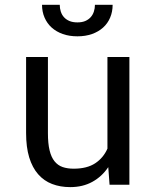

<svg xmlns="http://www.w3.org/2000/svg" viewBox="-20 -764 640 794"><path d="M427.7 -72.8Q401.4 -33.7 361.8 -12Q322.3 9.8 270.5 9.8Q229 9.8 195.3 -3.2Q161.6 -16.1 137.7 -43.5Q113.8 -70.8 100.8 -113Q87.9 -155.3 87.9 -214.4V-528.3H178.2V-213.4Q178.2 -170.4 185.1 -142.1Q191.9 -113.8 205.6 -96.9Q219.2 -80.1 239 -73.2Q258.8 -66.4 284.7 -66.4Q339.8 -66.4 373.8 -88.9Q407.7 -111.3 424.3 -149.4V-528.3H515.1V0H433.1ZM445.8 -744.1Q445.8 -715.3 435.5 -691.2Q425.3 -667 406.2 -649.9Q387.2 -632.8 360.4 -623.3Q333.5 -613.8 300.3 -613.8Q266.6 -613.8 239.7 -623.3Q212.9 -632.8 193.8 -649.9Q174.8 -667 164.3 -691.2Q153.8 -715.3 153.8 -744.1H227.1Q227.1 -729.5 231.4 -716.1Q235.8 -702.6 244.6 -692.9Q253.4 -683.1 267.1 -677.2Q280.8 -671.4 300.3 -671.4Q319.3 -671.4 332.8 -677.2Q346.2 -683.1 355 -692.9Q363.8 -702.6 368.2 -716.1Q372.6 -729.5 372.6 -744.1Z"/></svg>

Font: Roboto Mono
Style: Regular
Weight: 400
Designer: Google
Version: Version 2.000985; 2015; ttfautohint (v1.3)